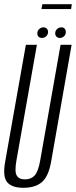

<svg xmlns="http://www.w3.org/2000/svg" viewBox="-31 -888 362 913"><path d="M80 5Q136.5 5 168 -21.8Q199.5 -48.5 212 -118.5L309.5 -675H257L160.5 -127Q151 -72 133.8 -53.5Q116.5 -35 87.5 -35Q59.5 -35 48.5 -53.5Q37.5 -72 47.5 -127L144.5 -675H92L-6.5 -118.5Q-19 -48.5 3 -21.8Q25 5 80 5ZM168.5 -707.5Q179.5 -707.5 188.5 -715.5Q197.5 -723.5 197.5 -736Q197.5 -746 191.2 -752Q185 -758 176 -758Q164.5 -758 155.5 -750Q146.5 -742 146.5 -729.5Q146.5 -719.5 152.5 -713.5Q158.5 -707.5 168.5 -707.5ZM253 -707.5Q265 -707.5 273.5 -715.5Q282 -723.5 282 -736Q282 -746 276.2 -752Q270.5 -758 260.5 -758Q249.5 -758 240.5 -750Q231.5 -742 231.5 -729.5Q231.5 -719.5 237.8 -713.5Q244 -707.5 253 -707.5ZM166 -845H307L310.5 -868H170.5Z"/></svg>

Font: Anybody ExtraCondensed Light
Style: Italic
Weight: 300
Width: 2
Italic angle: -10°
Version: Version 1.113;gftools[0.9.25]